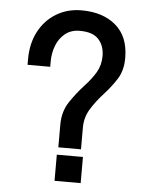

<svg xmlns="http://www.w3.org/2000/svg" viewBox="-54 -813 655 857"><g transform="rotate(5 273.5 -384.5)"><path d="M226.6 -150.4V-252.4Q226.6 -310.5 255.1 -353.8Q283.7 -397 319.3 -435.5Q349.1 -467.3 368.4 -499.8Q387.7 -532.2 387.7 -573.7Q387.7 -618.7 361.8 -647.7Q335.9 -676.8 277.3 -676.8Q238.3 -676.8 211.9 -655.8Q185.5 -634.8 172.4 -601.1Q159.2 -567.4 159.2 -529.3V-505.4H57.6V-529.8Q57.6 -601.1 85.9 -654.8Q114.3 -708.5 164.1 -738.5Q213.9 -768.6 277.3 -768.6Q373 -768.6 431.2 -718.8Q489.3 -668.9 489.3 -573.7Q489.3 -518.1 465.1 -479.7Q440.9 -441.4 407.7 -405.3Q375 -369.6 351.6 -331.8Q328.1 -293.9 328.1 -247.6V-150.4ZM222.7 0V-117.2H339.8V0Z"/></g></svg>

Font: Kay Pho Du
Style: Bold
Weight: 700
Designer: Victor Gaultney, Khu Oo Reh
Foundry: SIL International
Version: Version 3.000